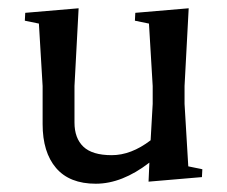

<svg xmlns="http://www.w3.org/2000/svg" viewBox="-20 -429 549 464"><path d="M83 -221 74 -372 40 -379 41 -398 170 -409 160 -221V-133Q160 -95 181.5 -74.5Q203 -54 250 -54Q297 -54 344 -90L349 -178V-221L340 -372L306 -379L307 -398L436 -409L426 -221V-178L435 -27L469 -20L468 -1L339 10L341 -36Q275 15 211.5 15Q148 15 115.5 -23Q83 -61 83 -129Z"/></svg>

Font: Balthazar
Style: Regular
Weight: 400
Designer: Dario Manuel Muhafara
Foundry: Dario Manuel Muhafara
Version: Version 1.000